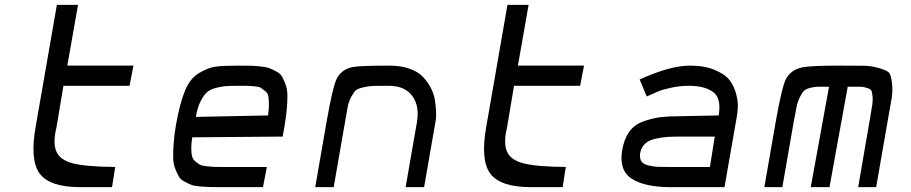

<svg xmlns="http://www.w3.org/2000/svg" viewBox="-20 -770 3748 790"><path d="M311 0Q185 0 143.5 -55.5Q102 -111 127 -250L214 -750H301L257 -500H529L513 -417H241L212 -244Q197 -183 211.5 -147.5Q226 -112 279.5 -98Q333 -84 454 -83L441 0Z M886 0Q857 0 841 -0.5Q825 -1 801.5 -3Q778 -5 766 -10Q754 -15 738 -23.5Q722 -32 715 -45Q708 -58 700.5 -77Q693 -96 692.5 -121.5Q692 -147 694.5 -180.5Q697 -214 704 -256Q720 -345 741 -396.5Q762 -448 800 -470Q838 -492 868 -496Q898 -500 965 -500Q995 -500 1012.5 -499.5Q1030 -499 1053.5 -496.5Q1077 -494 1089.5 -489Q1102 -484 1118 -475.5Q1134 -467 1141 -454Q1148 -441 1155 -422.5Q1162 -404 1162.5 -379Q1163 -354 1160 -321Q1157 -288 1150 -247L1143 -208L771 -205Q767 -179 767 -160Q767 -141 770 -128Q773 -115 783 -106.5Q793 -98 801.5 -93Q810 -88 828 -86Q846 -84 858.5 -83.5Q871 -83 896 -83H1078L1062 0ZM786 -289 1083 -295Q1087 -321 1086.5 -341Q1086 -361 1084 -374Q1082 -387 1071 -395.5Q1060 -404 1053.5 -408.5Q1047 -413 1026.5 -415Q1006 -417 997 -417Q988 -417 961 -417Q926 -417 907.5 -415.5Q889 -414 865.5 -407.5Q842 -401 829 -388Q816 -375 804 -350.5Q792 -326 786 -289Z M1277 0 1325 -276Q1349 -411 1364 -443Q1383 -484 1430 -494Q1461 -500 1583 -500Q1629 -500 1664.5 -487.5Q1700 -475 1719.5 -454.5Q1739 -434 1752 -409.5Q1765 -385 1769 -360.5Q1773 -336 1774 -315.5Q1775 -295 1774 -282L1772 -270L1725 0H1649L1696 -270V-271Q1707 -342 1670 -383Q1639 -417 1579 -417Q1536 -417 1516.5 -416.5Q1497 -416 1474 -410.5Q1451 -405 1443.5 -398Q1436 -391 1425.5 -372Q1415 -353 1411 -332Q1407 -311 1400 -270L1353 0Z M2165 0Q2039 0 1997.5 -55.5Q1956 -111 1981 -250L2068 -750H2155L2111 -500H2383L2367 -417H2095L2066 -244Q2051 -183 2065.5 -147.5Q2080 -112 2133.5 -98Q2187 -84 2308 -83L2295 0Z M2740 0Q2633 0 2579.5 -34.5Q2526 -69 2540 -152Q2548 -198 2568.5 -227Q2589 -256 2624.5 -269.5Q2660 -283 2695.5 -287.5Q2731 -292 2786 -292L2937 -295Q2949 -366 2914 -391.5Q2879 -417 2815 -417Q2777 -417 2741 -409Q2705 -401 2690 -394.5Q2675 -388 2641 -373L2612 -443Q2737 -500 2819 -500Q2879 -500 2921.5 -482Q2964 -464 2982.5 -439.5Q3001 -415 3009 -383Q3017 -351 3016 -330.5Q3015 -310 3012 -292L2961 0ZM2750 -83H2901L2921 -208H2776Q2745 -208 2724 -206.5Q2703 -205 2676 -199Q2649 -193 2633.5 -178Q2618 -163 2614 -140Q2611 -119 2619 -106.5Q2627 -94 2649.5 -89Q2672 -84 2686.5 -83.5Q2701 -83 2733 -83Q2744 -83 2750 -83Z M3125 0 3173 -276Q3197 -409 3212 -441Q3232 -483 3282 -493Q3316 -500 3436 -500Q3505 -500 3535.5 -499.5Q3566 -499 3598 -489.5Q3630 -480 3638 -471Q3646 -462 3650 -429.5Q3654 -397 3649 -367Q3644 -337 3632 -270L3585 0H3511L3560 -284Q3566 -320 3569 -339Q3572 -358 3570 -374.5Q3568 -391 3565.5 -397Q3563 -403 3548 -408Q3533 -413 3521 -413Q3509 -413 3479 -413Q3472 -413 3468 -413L3393 0H3316L3391 -413Q3359 -413 3344 -413Q3329 -413 3311.5 -408Q3294 -403 3287 -395.5Q3280 -388 3271 -370Q3262 -352 3257.5 -330Q3253 -308 3246 -270L3199 0Z"/></svg>

Font: Hermit LightItalic
Style: Regular
Weight: 300
Italic angle: -10°
Designer: Pablo Caro
Version: Version 2.000;PS 002.000;hotconv 1.0.88;makeotf.lib2.5.64775